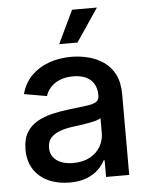

<svg xmlns="http://www.w3.org/2000/svg" viewBox="-54 -795 663 851"><g transform="rotate(-5 277.5 -370.0)"><path d="M221.7 10.7Q169.9 10.7 128.7 -7.8Q87.4 -26.4 63.2 -62.7Q39.1 -99.1 39.1 -151.9Q39.1 -197.8 56.6 -227.1Q74.2 -256.3 104 -273.4Q133.8 -290.5 170.9 -299.3Q208 -308.1 247.1 -312.5Q295.4 -318.4 325 -322Q354.5 -325.7 368.2 -334.2Q381.8 -342.8 381.8 -361.3V-364.7Q381.8 -393.6 369.9 -414.1Q357.9 -434.6 334.7 -445.8Q311.5 -457 277.3 -457Q242.7 -457 217.3 -446.3Q191.9 -435.5 176.3 -418Q160.6 -400.4 154.8 -379.9L53.7 -397.5Q66.9 -446.3 99.1 -478.8Q131.3 -511.2 177.2 -527.6Q223.1 -543.9 276.9 -543.9Q314.5 -543.9 352.1 -534.4Q389.6 -524.9 420.2 -503.9Q450.7 -482.9 469 -447.5Q487.3 -412.1 487.3 -359.4V0H384.3V-74.2H379.9Q369.6 -53.2 349.4 -33.7Q329.1 -14.2 297.6 -1.7Q266.1 10.7 221.7 10.7ZM244.6 -74.2Q289.1 -74.2 319.8 -91.3Q350.6 -108.4 366.5 -136Q382.3 -163.6 382.3 -195.3V-262.2Q376.5 -256.8 361.6 -252.7Q346.7 -248.5 327.1 -244.9Q307.6 -241.2 287.8 -238.5Q268.1 -235.8 252.9 -233.9Q223.6 -230 198.5 -220.7Q173.3 -211.4 158.4 -194.8Q143.6 -178.2 143.6 -150.4Q143.6 -126 156.5 -108.9Q169.4 -91.8 192.1 -83Q214.8 -74.2 244.6 -74.2ZM228.5 -604.5 298.8 -751.5H409.2L310.1 -604.5Z"/></g></svg>

Font: Inter 20pt Medium
Style: Regular
Weight: 500
Version: Version 4.001;git-66647c0bb